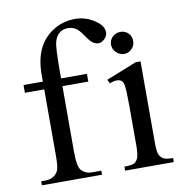

<svg xmlns="http://www.w3.org/2000/svg" viewBox="-81 -807 858 885"><g transform="rotate(-10 348.0 -364.5)"><path d="M216.8 -433.7V-124.7Q216.8 -58.9 231.6 -41.1Q250.5 -18.9 282.1 -18.9H325.8V0H44.2V-18.9H64.7Q85.3 -18.9 101.8 -28.9Q118.4 -38.9 125 -56.3Q131.6 -73.7 131.6 -124.7V-433.7H41.1V-470H131.6V-502.1Q131.6 -571.1 154.2 -620.3Q176.8 -669.5 223.7 -699.2Q270.5 -728.9 327.9 -728.9Q381.6 -728.9 426.8 -694.7Q457.9 -672.1 457.9 -643.2Q457.9 -627.4 444.2 -613.4Q430.5 -599.5 415.8 -599.5Q402.6 -599.5 389.7 -608.2Q376.8 -616.8 357.9 -645.3Q338.9 -673.7 323.2 -683.2Q307.4 -692.6 287.4 -692.6Q264.2 -692.6 247.9 -679.7Q231.6 -666.8 224.2 -640.8Q216.8 -614.7 216.8 -504.2V-470H337.9V-433.7ZM523.7 -633.7Q544.7 -633.7 559.5 -619.2Q574.2 -604.7 574.2 -582.6Q574.2 -561.6 559.5 -546.1Q544.7 -530.5 523.7 -530.5Q502.6 -530.5 486.6 -546.1Q470.5 -561.6 470.5 -582.6Q470.5 -604.7 486.1 -619.2Q501.6 -633.7 523.7 -633.7ZM591.1 -483.7V-105.8Q591.1 -62.6 597.6 -47.6Q604.2 -32.6 616.8 -25.8Q629.5 -18.9 661.6 -18.9V0H433.7V-18.9Q468.4 -18.9 479.7 -25Q491.1 -31.1 497.9 -47.1Q504.7 -63.2 504.7 -105.8V-287.4Q504.7 -364.2 500.5 -387.4Q497.9 -402.6 490 -409.5Q482.1 -416.3 468.4 -416.3Q454.7 -416.3 433.7 -408.9L425.8 -426.8L568.4 -483.7Z"/></g></svg>

Font: MM Bagan
Style: Regular
Weight: 400
Designer: Khon Soe Zaw Thu
Version: Version 1.00 July 10, 2016, initial release